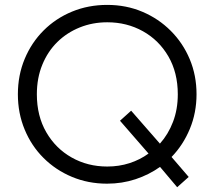

<svg xmlns="http://www.w3.org/2000/svg" viewBox="-20 -735 876 784"><path d="M703.5 29.5 633.5 -53.5Q588.5 -21.5 533.5 -3.2Q478.5 15 417 15Q340 15 273.8 -12.8Q207.5 -40.5 158 -89.8Q108.5 -139 80.8 -205.8Q53 -272.5 53 -350Q53 -428 80.8 -494.5Q108.5 -561 158 -610.5Q207.5 -660 274 -687.5Q340.5 -715 418 -715Q495 -715 561.2 -687Q627.5 -659 677.2 -609.2Q727 -559.5 754.8 -493.2Q782.5 -427 782.5 -350.5Q782.5 -274.5 755.2 -208.8Q728 -143 680.5 -94L750.5 -12.5ZM418 -55Q466 -55 508.8 -68.8Q551.5 -82.5 586.5 -108L470 -242L515.5 -283L633 -148.5Q667 -186.5 686.5 -237.5Q706 -288.5 706 -350Q706 -438.5 667.5 -504.8Q629 -571 563.5 -607.5Q498 -644 418 -644Q358 -644 305.8 -623Q253.5 -602 214.2 -563.5Q175 -525 152.8 -470.8Q130.5 -416.5 130.5 -350Q130.5 -261.5 169 -195Q207.5 -128.5 272.8 -91.8Q338 -55 418 -55Z"/></svg>

Font: Geologica Cursive ExtraLight
Style: Regular
Weight: 250
Designer: Sindre Bremnes, Frode Helland
Foundry: Monokrom Skriftforlag AS
Version: Version 1.010;gftools[0.9.28]